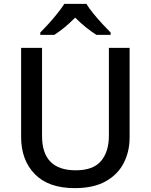

<svg xmlns="http://www.w3.org/2000/svg" viewBox="-20 -961 778 991"><path d="M649 -252Q649 -178 618 -118.5Q587 -59 524.5 -24.5Q462 10 366 10Q230 10 159.5 -62.5Q89 -135 89 -254V-714H197V-259Q197 -82 371 -82Q461 -82 501.5 -130Q542 -178 542 -260V-714H649ZM426 -941Q439 -919 461.5 -891.5Q484 -864 508.5 -837.5Q533 -811 551 -793V-781H478Q452 -797 423.5 -820Q395 -843 368 -870Q314 -815 260 -781H188V-793Q207 -812 230.5 -838Q254 -864 276 -891.5Q298 -919 312 -941Z"/></svg>

Font: Noto Sans Telugu Medium
Style: Regular
Weight: 500
Designer: Jelle Bosma - Monotype Design Team
Foundry: Monotype Imaging Inc.
Version: Version 2.005; ttfautohint (v1.8.4.7-5d5b)